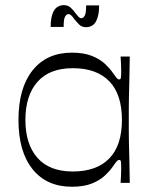

<svg xmlns="http://www.w3.org/2000/svg" viewBox="-20 -699 592 734"><path d="M254.7 14.9Q158.6 14.9 104.6 -52.1Q50.6 -119 50.6 -240.7Q50.6 -362.4 104.6 -430.1Q158.6 -497.7 254.7 -497.7Q301 -497.7 331.9 -485.1Q362.7 -472.6 381.6 -454.6Q400.6 -436.6 410.7 -421.4Q422 -405.3 426.4 -400.3Q430.9 -395.3 435.9 -395.3Q441.3 -395.3 442.3 -402.7Q443.3 -410.1 443.3 -430.9Q443.3 -440.1 442.7 -454.2Q442.1 -468.3 441 -482.9H476.1Q475.3 -424.7 474.4 -388.3Q473.4 -351.9 472.9 -327.9Q472.4 -303.9 472.4 -284.6Q472.4 -265.4 472.4 -240.7Q472.4 -216.1 472.4 -197.1Q472.4 -178 472.9 -154.3Q473.4 -130.6 474.4 -94.4Q475.3 -58.1 476.1 0H441Q442.1 -14.6 442.7 -29.1Q443.3 -43.6 443.3 -54.6Q443.3 -73.6 442.3 -80.6Q441.3 -87.6 435.9 -87.6Q430.9 -87.6 426.4 -82.6Q422 -77.6 410.7 -61.4Q400.6 -46.4 381.6 -28.4Q362.7 -10.3 331.9 2.3Q301 14.9 254.7 14.9ZM258.3 -43.4Q349 -43.4 397.6 -93.1Q446.1 -142.7 446.1 -240.7Q446.1 -338.7 397.6 -388.5Q349 -438.3 258.3 -438.3Q169 -438.3 123.1 -385.9Q77.1 -333.6 77.1 -240.7Q77.1 -147.9 123.1 -95.6Q169 -43.4 258.3 -43.4ZM308 -595.1Q292.9 -595.1 282.7 -605.2Q272.6 -615.3 264.3 -625.4Q259 -633.6 253.1 -639.4Q247.3 -645.1 241.9 -645.1Q234.9 -645.1 229.1 -636.1Q223.3 -627 223.3 -596.1H173.6Q173.6 -636.7 186.1 -658Q198.6 -679.3 224.6 -679.3Q239.9 -679.3 250.4 -669.6Q260.9 -660 268.3 -649Q273.7 -641.7 279.5 -635.5Q285.3 -629.3 290.7 -629.3Q297.7 -629.3 303.5 -638.4Q309.3 -647.4 309.3 -678.3H359Q359 -638.7 346.9 -616.9Q334.9 -595.1 308 -595.1Z"/></svg>

Font: Ojuju ExtraLight
Style: Regular
Weight: 200
Designer: Chisaokwu Joboson, Mirko Velimirovic
Foundry: Udi Foundry
Version: Version 1.000